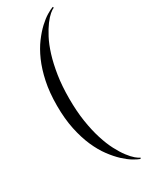

<svg xmlns="http://www.w3.org/2000/svg" viewBox="-225 -707 735 949"><g transform="rotate(-30 142.5 -233.0)"><path d="M272.5 -661.6Q263.2 -658.2 247.8 -645.3Q232.4 -632.3 214.8 -608.9Q197.3 -585.4 179.2 -551Q161.1 -516.6 146.7 -470.2Q132.3 -423.8 123 -364.7Q113.8 -305.7 113.8 -233.4Q113.8 -161.1 123 -102.1Q132.3 -43 147 3.4Q161.6 49.8 179.7 84.2Q197.8 118.7 215.6 142.1Q233.4 165.5 248.8 178.5Q264.2 191.4 273.4 194.8L270 200.7Q255.9 195.8 233.4 182.4Q210.9 168.9 186 145.8Q161.1 122.6 135.7 88.6Q110.4 54.7 89.8 8.1Q69.3 -38.6 56.6 -98.4Q43.9 -158.2 43.9 -233.4Q43.9 -308.6 56.6 -368.4Q69.3 -428.2 89.8 -474.9Q110.4 -521.5 135.7 -555.4Q161.1 -589.4 186 -612.5Q210.9 -635.7 233.4 -649.2Q255.9 -662.6 270 -667.5Z"/></g></svg>

Font: Montez
Style: Regular
Weight: 400
Designer: Astigmatic (AOETI)
Foundry: Astigmatic (AOETI)
Version: Version 1.000